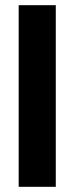

<svg xmlns="http://www.w3.org/2000/svg" viewBox="-20 -720 286 740"><path d="M52 0H195V-700H52Z"/></svg>

Font: Vanilla Cream Black
Style: Regular
Weight: 900
Designer: Jeremy Tribby, Jinavaṁso
Foundry: Tribby Type
Version: Version 1.422;Glyphs 3.1.2 (3151)